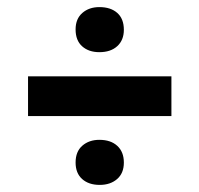

<svg xmlns="http://www.w3.org/2000/svg" viewBox="-20 -583 562 541"><path d="M59 -256V-368H463V-256ZM260 -436Q230 -436 211.5 -452.5Q193 -469 193 -500Q193 -530 212 -546.5Q231 -563 260 -563Q292 -563 310.5 -546.5Q329 -530 329 -499Q329 -470 310.5 -453Q292 -436 260 -436ZM261 -62Q230 -62 211.5 -78.5Q193 -95 193 -125Q193 -156 212 -172.5Q231 -189 260 -189Q292 -189 310.5 -172Q329 -155 329 -125Q329 -95 310 -78.5Q291 -62 261 -62Z"/></svg>

Font: Bricolage Grotesque 96pt ExtraBold SemiBold
Style: Regular
Weight: 600
Version: Version 1.001;gftools[0.9.33.dev8+g029e19f]